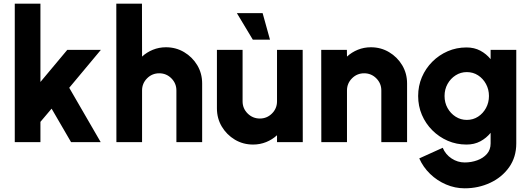

<svg xmlns="http://www.w3.org/2000/svg" viewBox="-20 -770 2876 1040"><path d="M525.5 0H365L259.5 -181.5L199 -110V0H60V-750H199V-326L344.5 -500H526.5L355 -294.5Z M1075 -318V0H935.5V-280Q935.5 -318.5 908.2 -345.8Q881 -373 842.5 -373Q804 -373 776.8 -345.8Q749.5 -318.5 749.5 -280V0H610.5L610 -750H749L749.5 -463.5Q775 -487 808.2 -500.5Q841.5 -514 879 -514Q933 -514 977.5 -487.5Q1022 -461 1048.5 -416.8Q1075 -372.5 1075 -318Z M1155 -183V-500H1294V-221Q1294 -182.5 1321.5 -155.2Q1349 -128 1387.5 -128Q1426 -128 1453.2 -155.2Q1480.5 -182.5 1480.5 -221V-500H1619.5L1620 0H1480.5V-37.5Q1455 -14 1421.8 -0.5Q1388.5 13 1351 13Q1296.5 13 1252.2 -13.5Q1208 -40 1181.5 -84.2Q1155 -128.5 1155 -183ZM1263 -699H1402.5L1442.5 -555H1349.5Z M2185 -318V0H2045.5V-280Q2045.5 -318.5 2018.2 -345.8Q1991 -373 1952.5 -373Q1914 -373 1886.8 -345.8Q1859.5 -318.5 1859.5 -280V0H1720.5L1720 -500H1859L1859.5 -463.5Q1885 -487 1918.2 -500.5Q1951.5 -514 1989 -514Q2043 -514 2087.5 -487.5Q2132 -461 2158.5 -416.8Q2185 -372.5 2185 -318Z M2637.5 -500H2776.5V7Q2776.5 81 2737.8 135.8Q2699 190.5 2635.2 220.2Q2571.5 250 2497 250Q2444.5 250 2396 229.2Q2347.5 208.5 2309.8 172Q2272 135.5 2251 88L2378 30.5Q2393.5 67 2426.2 88.5Q2459 110 2497 110Q2533 110 2565.2 98.2Q2597.5 86.5 2617.5 63.8Q2637.5 41 2637.5 7V-50.5Q2614.5 -22 2581.8 -4.5Q2549 13 2507 13Q2452.5 13 2405.2 -7.5Q2358 -28 2321.8 -64.2Q2285.5 -100.5 2265.2 -148Q2245 -195.5 2245 -250Q2245 -304.5 2265.2 -352Q2285.5 -399.5 2321.8 -435.8Q2358 -472 2405.2 -492.5Q2452.5 -513 2507 -513Q2549 -513 2581.8 -495.5Q2614.5 -478 2637.5 -449.5ZM2508.5 -120.5Q2542.5 -120.5 2569.5 -138Q2596.5 -155.5 2612.5 -185Q2628.5 -214.5 2628.5 -250Q2628.5 -285.5 2612.5 -315Q2596.5 -344.5 2569.5 -362Q2542.5 -379.5 2508.5 -379.5Q2475.5 -379.5 2448 -362Q2420.5 -344.5 2404.2 -315.2Q2388 -286 2388 -250Q2388 -214 2404.2 -184.8Q2420.5 -155.5 2448 -138Q2475.5 -120.5 2508.5 -120.5Z"/></svg>

Font: Urbanist ExtraBold
Style: Regular
Weight: 800
Designer: Corey Hu
Foundry: Corey Hu
Version: Version 1.330; ttfautohint (v1.8.4.7-5d5b)